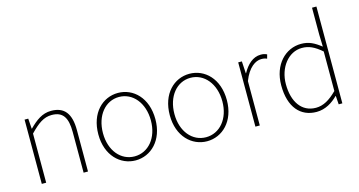

<svg xmlns="http://www.w3.org/2000/svg" viewBox="-83 -1151 2842 1521"><g transform="rotate(-15 1337.5 -390.5)"><path d="M105 0H141V-403C208 -472 256 -507 321 -507C413 -507 448 -451 448 -334V0H484V-339C484 -476 433 -540 325 -540C252 -540 199 -499 143 -443H141L135 -527H105Z M873 13C998 13 1107 -89 1107 -262C1107 -439 998 -540 873 -540C748 -540 639 -439 639 -262C639 -89 748 13 873 13ZM873 -20C761 -20 677 -118 677 -262C677 -407 761 -507 873 -507C985 -507 1070 -407 1070 -262C1070 -118 985 -20 873 -20Z M1459 13C1584 13 1693 -89 1693 -262C1693 -439 1584 -540 1459 -540C1334 -540 1225 -439 1225 -262C1225 -89 1334 13 1459 13ZM1459 -20C1347 -20 1263 -118 1263 -262C1263 -407 1347 -507 1459 -507C1571 -507 1656 -407 1656 -262C1656 -118 1571 -20 1459 -20Z M1857 0H1893V-364C1933 -468 1993 -505 2039 -505C2060 -505 2069 -503 2086 -496L2095 -529C2076 -538 2063 -540 2044 -540C1980 -540 1930 -492 1895 -428H1893L1887 -527H1857Z M2357 13C2430 13 2489 -26 2533 -70H2535L2540 0H2570V-794H2534V-573L2537 -474C2482 -517 2439 -540 2375 -540C2247 -540 2139 -433 2139 -262C2139 -83 2225 13 2357 13ZM2360 -20C2243 -20 2177 -118 2177 -262C2177 -398 2262 -507 2373 -507C2429 -507 2474 -487 2534 -435V-111C2474 -51 2421 -20 2360 -20Z"/></g></svg>

Font: SSpoqa Han Sans Neo Thin
Style: Regular
Weight: 100
Designer: [Spoqa Han Sans Neo] Dong-huui Kim  Younghwa Kang  Yujin Lee  [Noto Sans] Ryoko NISHIZUKA  (kana & ideographs); Paul D. 
Foundry: Spoqa (http://www.spoqa-han-sans.com)
Version: Version 1.000